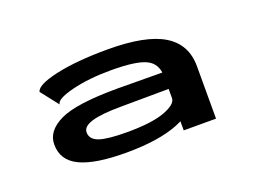

<svg xmlns="http://www.w3.org/2000/svg" viewBox="-55 -797 679 500"><g transform="rotate(-20 285.0 -547.0)"><path d="M384.5 -415.5H474V-561Q474 -621.5 424.8 -651.5Q375.5 -681.5 270.5 -681.5Q184 -681.5 126.8 -668.8Q69.5 -656 66 -638L104 -589.5Q104.5 -604 151 -615.8Q197.5 -627.5 260.5 -627.5Q329.5 -627.5 357 -614Q384.5 -600.5 384.5 -564.5V-434.5ZM224.5 -412Q314.5 -412 369.2 -433.8Q424 -455.5 424 -495L384.5 -505Q384.5 -488 349.2 -474.8Q314 -461.5 244.5 -461.5Q190.5 -461.5 167.8 -469.5Q145 -477.5 145 -497Q145 -513.5 171.8 -521.5Q198.5 -529.5 255 -529.5Q320 -530 397 -530.5V-576Q321 -576.5 261 -577Q145 -577 100 -555.2Q55 -533.5 55 -496Q55 -452 96.8 -432Q138.5 -412 224.5 -412Z"/></g></svg>

Font: Anybody ExtraExpanded SemiBold
Style: Regular
Weight: 600
Width: 8
Version: Version 1.113;gftools[0.9.25]